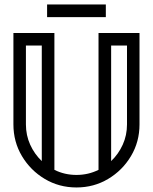

<svg xmlns="http://www.w3.org/2000/svg" viewBox="-20 -826 674 846"><path d="M164.1 -116.2V-625.5H94.2V-277.8Q94.2 -230 113 -188.5Q131.8 -147 164.1 -116.2ZM469.7 -116.2Q502 -147 520.8 -188.5Q539.6 -230 539.6 -277.8V-625.5H469.7ZM316.9 0Q240.2 0 177.2 -37.6Q114.3 -75.2 76.7 -138.2Q39.1 -201.2 39.1 -277.8V-680.7H219.7V-77.6Q264.6 -55.2 316.9 -55.2Q369.1 -55.2 414.1 -77.6V-680.7H594.7V-277.8Q594.7 -201.2 557.1 -138.2Q519.5 -75.2 456.5 -37.6Q393.6 0 316.9 0ZM446.3 -750.5H187.5V-806.2H446.3Z"/></svg>

Font: X Company
Style: Regular
Weight: 400
Designer: GGBotNet
Foundry: GGBotNet
Version: 0.90